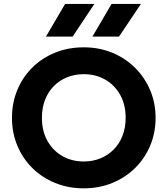

<svg xmlns="http://www.w3.org/2000/svg" viewBox="-20 -960 868 994"><path d="M413.5 15Q333.5 15 265.5 -12.8Q197.5 -40.5 147.5 -90Q97.5 -139.5 69.8 -206Q42 -272.5 42 -350Q42 -428 69.8 -494.5Q97.5 -561 147.5 -610.5Q197.5 -660 265.5 -687.5Q333.5 -715 413.5 -715Q493.5 -715 561.2 -687Q629 -659 679.2 -609Q729.5 -559 757.5 -492.8Q785.5 -426.5 785.5 -350Q785.5 -272.5 757.5 -206Q729.5 -139.5 679.2 -90Q629 -40.5 561.2 -12.8Q493.5 15 413.5 15ZM413.5 -124Q460 -124 499.5 -140Q539 -156 568.5 -185.8Q598 -215.5 614.2 -257Q630.5 -298.5 630.5 -350Q630.5 -418.5 602 -469.2Q573.5 -520 524.5 -548Q475.5 -576 413.5 -576Q367.5 -576 327.8 -560Q288 -544 258.8 -514.5Q229.5 -485 213.2 -443.2Q197 -401.5 197 -350Q197 -281.5 225.5 -230.8Q254 -180 303 -152Q352 -124 413.5 -124ZM458.5 -770.5 557.5 -939.5H709.5L596 -770.5ZM218 -770.5 317 -939.5H468.5L356 -770.5Z"/></svg>

Font: Geologica SemiBold
Style: Regular
Weight: 600
Designer: Sindre Bremnes, Frode Helland
Foundry: Monokrom Skriftforlag AS
Version: Version 1.010;gftools[0.9.28]